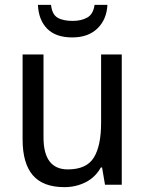

<svg xmlns="http://www.w3.org/2000/svg" viewBox="-20 -760 599 790"><path d="M481 -536V0H412L400 -71H395Q372 -30 332 -10Q292 10 245 10Q157 10 115 -39Q73 -88 73 -186V-536H159V-195Q159 -63 259 -63Q336 -63 366 -111.5Q396 -160 396 -255V-536ZM422 -740Q419 -680 381 -643Q343 -606 277 -606Q210 -606 174.5 -641.5Q139 -677 136 -740H190Q194 -701 216.5 -687.5Q239 -674 279 -674Q315 -674 339.5 -688Q364 -702 369 -740Z"/></svg>

Font: Noto Sans Tamil SemiCondensed
Style: Regular
Weight: 400
Width: 4
Designer: Jelle Bosma - Monotype Design Team
Foundry: Monotype Imaging Inc.
Version: Version 2.004; ttfautohint (v1.8.4.7-5d5b)